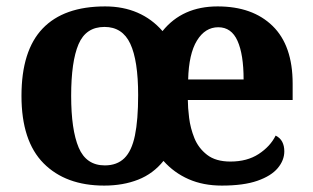

<svg xmlns="http://www.w3.org/2000/svg" viewBox="-20 -569 975 599"><path d="M305 10Q185 10 116 -59.5Q47 -129 47 -270Q47 -411 113 -480Q179 -549 308 -549Q364 -549 409 -529.5Q454 -510 487 -472Q549 -549 659 -549Q768 -549 830.5 -488Q893 -427 893 -308V-257H566Q566 -234 570 -201.5Q574 -169 586.5 -138Q599 -107 626 -86Q653 -65 699 -65Q751 -65 787 -88.5Q823 -112 840 -146Q854 -139 860.5 -126.5Q867 -114 867 -97Q867 -69 846.5 -44.5Q826 -20 783 -5Q740 10 672 10Q614 10 568.5 -10Q523 -30 490 -67Q458 -27 411 -8.5Q364 10 305 10ZM307 -53Q345 -53 368 -75.5Q391 -98 401 -146.5Q411 -195 411 -272Q411 -380 386.5 -432.5Q362 -485 306 -485Q248 -485 225 -431Q202 -377 202 -270Q202 -164 225.5 -108.5Q249 -53 307 -53ZM740 -321Q740 -399 721 -441.5Q702 -484 661 -484Q620 -484 594.5 -442.5Q569 -401 567 -321Z"/></svg>

Font: Noto Serif Gujarati
Style: Regular
Weight: 400
Designer: Universal Thirst, Indian Type Foundry and the Monotype Design Team
Foundry: Monotype Imaging Inc.
Version: Version 2.102